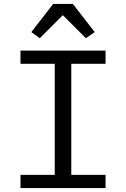

<svg xmlns="http://www.w3.org/2000/svg" viewBox="-20 -955 640 975"><path d="M84 0V-67H258V-631H84V-698H516V-631H342V-67H516V0ZM350 -935 461 -792 416 -761 299 -878 182 -761 139 -792 250 -935Z"/></svg>

Font: iA Writer Mono V
Style: Regular
Weight: 400
Designer: Mike Abbink, Paul van der Laan, Pieter van Rosmalen
Foundry: Bold Monday
Version: Version 2.000